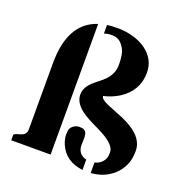

<svg xmlns="http://www.w3.org/2000/svg" viewBox="-130 -824 916 958"><g transform="rotate(20 328.0 -345.0)"><path d="M363.3 -98.6Q363.3 -49.3 410.6 -37.1V17.6Q316.4 5.9 284.2 -71.3Q273.4 -97.7 273.4 -120.8Q273.4 -144 278.3 -153.1Q283.2 -162.1 291 -168Q306.2 -179.2 323 -179.2Q339.8 -179.2 347.2 -175.3Q354.5 -171.4 358.4 -165Q364.3 -153.8 364.3 -132.8Q364.3 -132.8 363.3 -98.6ZM234.9 0H25.9V-30.8Q35.2 -37.1 46.1 -39.8Q57.1 -42.5 66.9 -46.4Q89.8 -55.7 89.8 -80.1V-433.1Q89.8 -647 234.9 -693.8ZM278.3 -704.1Q298.8 -707.5 337.6 -707.5Q376.5 -707.5 416.3 -696.3Q456.1 -685.1 485.4 -664.1Q546.9 -619.6 546.9 -547.9Q546.9 -453.1 463.9 -398.4Q427.2 -375 380.9 -364.3Q380.9 -347.7 419.4 -331.1Q437 -323.2 459.2 -314.9Q481.4 -306.6 504.4 -296.6Q527.3 -286.6 549.6 -273.9Q571.8 -261.2 589.4 -244.6Q627.9 -208 627.9 -162.4Q627.9 -116.7 613 -85Q598.1 -53.2 573.7 -31.2Q525.9 12.7 454.1 18.1V-37.6Q492.7 -47.9 505.4 -80.6Q509.8 -91.8 509.8 -111.6Q509.8 -131.3 492.2 -149.9Q474.6 -168.5 448 -183.6Q421.4 -198.7 390.6 -212.9Q359.9 -227.1 333 -244.1Q271.5 -283.2 271.5 -333Q271.5 -369.6 305.7 -401.4Q319.8 -414.6 336.7 -427.2Q353.5 -439.9 368.2 -455.1Q401.9 -490.7 401.9 -536.1Q401.9 -593.8 388.2 -618.7Q374.5 -643.6 358.4 -654.3Q342.3 -665 318.6 -665Q294.9 -665 278.3 -658.2Z"/></g></svg>

Font: Stardos Stencil
Style: Bold
Weight: 700
Designer: vernon adams
Foundry: vernon adams
Version: Version 1.000